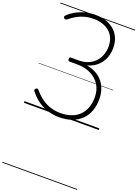

<svg xmlns="http://www.w3.org/2000/svg" viewBox="-344 -1398 1634 2281"><g transform="rotate(20 473.0 -257.5)"><path d="M449 19Q381 19 315.5 0.5Q250 -18 188.5 -58.5Q127 -99 74 -166Q66 -176 64 -185Q62 -194 74 -204Q84 -213 92.5 -213Q101 -213 110 -202Q160 -142 213.5 -105Q267 -68 325 -50.5Q383 -33 448 -33Q524 -33 584 -54.5Q644 -76 685 -117Q726 -158 747.5 -216.5Q769 -275 769 -348Q769 -438 727.5 -504.5Q686 -571 610.5 -608Q535 -645 433 -645H339Q331 -645 326.5 -651.5Q322 -658 322 -671Q322 -685 326.5 -690Q331 -695 339 -695H435Q508 -695 561.5 -718.5Q615 -742 649.5 -781.5Q684 -821 700.5 -870Q717 -919 717 -970Q717 -1034 695 -1081.5Q673 -1129 634.5 -1159.5Q596 -1190 546.5 -1205Q497 -1220 443 -1220Q382 -1220 331 -1207Q280 -1194 235.5 -1169.5Q191 -1145 146 -1108Q136 -1100 127 -1098.5Q118 -1097 108 -1106Q96 -1117 98.5 -1126Q101 -1135 107 -1141Q146 -1180 197.5 -1209Q249 -1238 311 -1255Q373 -1272 443 -1272Q512 -1272 572 -1253.5Q632 -1235 677.5 -1197.5Q723 -1160 749 -1103Q775 -1046 775 -970Q775 -925 762.5 -879Q750 -833 723.5 -792.5Q697 -752 654.5 -721Q612 -690 553 -673Q647 -655 707.5 -608.5Q768 -562 797.5 -494.5Q827 -427 827 -346Q827 -263 802.5 -196Q778 -129 729.5 -81Q681 -33 610.5 -7Q540 19 449 19ZM0 747H946V757H0ZM0 -20H946V0H0ZM0 -505H946V-500H0ZM0 -1267H946V-1257H0Z"/></g></svg>

Font: Playwrite VN Guides
Style: Regular
Weight: 400
Designer: Veronika Burian, José Scaglione
Foundry: TypeTogether
Version: Version 1.003